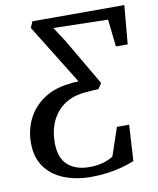

<svg xmlns="http://www.w3.org/2000/svg" viewBox="-84 -809 724 882"><g transform="rotate(-10 278.0 -367.5)"><path d="M270.5 8Q199.5 8 143.5 -14.5Q87.5 -37 55.8 -81.8Q24 -126.5 24 -192Q24 -253 48.8 -303.5Q73.5 -354 120.8 -387.2Q168 -420.5 234.5 -429.5Q251 -432 264.2 -433.2Q277.5 -434.5 288.5 -434.5L115.5 -714L127.5 -743H556.5L540.5 -562.5H485.5L471.5 -690L217 -696L262 -627L389.5 -409L372 -383Q360 -383 347.2 -382.2Q334.5 -381.5 314 -379.5Q255 -375.5 214.5 -348.5Q174 -321.5 153 -277Q132 -232.5 132 -175.5Q132 -104.5 169.2 -71.2Q206.5 -38 270.5 -38Q305 -38 332.8 -45.8Q360.5 -53.5 381.5 -67L426 -198H483L473 -30Q446 -19 413.2 -10.2Q380.5 -1.5 344.5 3.2Q308.5 8 270.5 8Z"/></g></svg>

Font: Merriweather 48pt
Style: Italic
Weight: 400
Italic angle: -7.8°
Version: Version 2.101